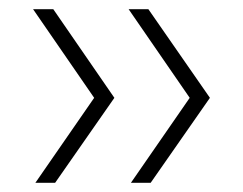

<svg xmlns="http://www.w3.org/2000/svg" viewBox="-20 -450 529 418"><path d="M265 -52 393 -237 260 -430H303L437 -237L308 -52ZM57 -52 185 -237 52 -430H96L229 -237L100 -52Z"/></svg>

Font: Smooch Sans
Style: Regular
Weight: 400
Designer: Robert E. Leuschke
Foundry: Robert E. Leuschke
Version: Version 1.010; ttfautohint (v1.8.3)